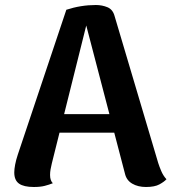

<svg xmlns="http://www.w3.org/2000/svg" viewBox="-20 -733 685 767"><path d="M363 -713Q388 -713 409.5 -704Q431 -695 438 -668L612 -82Q616 -69 624 -50Q632 -31 645 -17Q636 -7 617 3.5Q598 14 563 14Q531 14 508 0.5Q485 -13 479 -40L317 -660L331 -657L187 -80Q184 -68 182 -56.5Q180 -45 180 -34Q180 -22 183 -14Q186 -6 191 -1Q176 5 158.5 9.5Q141 14 115 14Q75 14 56 0.5Q37 -13 37 -44Q37 -57 40.5 -75.5Q44 -94 51 -115L245 -694Q303 -713 363 -713ZM181 -277H513V-203H181Z"/></svg>

Font: Arima Thin
Style: Bold
Weight: 700
Version: Version 1.100